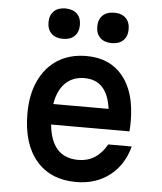

<svg xmlns="http://www.w3.org/2000/svg" viewBox="-58 -902 816 969"><g transform="rotate(5 350.0 -417.0)"><path d="M628 -186Q603 -91 533 -37Q463 17 364 17Q234 17 161.5 -68Q89 -153 89 -307Q89 -403 122.5 -474Q156 -545 217 -583Q278 -621 361 -621Q480 -621 546 -540Q612 -459 612 -311Q612 -298 611.5 -285.5Q611 -273 610 -261H213Q229 -95 365 -95Q458 -95 509 -186ZM361 -509Q301 -509 263.5 -471.5Q226 -434 215 -365H495Q476 -509 361 -509ZM234 -697Q197 -697 176 -717.5Q155 -738 155 -774Q155 -810 176 -830.5Q197 -851 234 -851Q272 -851 293 -830.5Q314 -810 314 -774Q314 -738 293 -717.5Q272 -697 234 -697ZM482 -697Q444 -697 423 -717.5Q402 -738 402 -774Q402 -810 423 -830.5Q444 -851 482 -851Q519 -851 540 -830.5Q561 -810 561 -774Q561 -738 540 -717.5Q519 -697 482 -697Z"/></g></svg>

Font: Martian Mono Medium
Style: Regular
Weight: 500
Monospace: yes
Designer: Roman Shamin
Foundry: Evil Martians
Version: Version 1.000; ttfautohint (v1.8.4.7-5d5b)